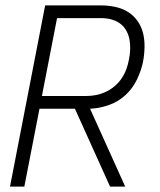

<svg xmlns="http://www.w3.org/2000/svg" viewBox="-20 -690 590 710"><path d="M70 0H17L147 -670H353Q380 -670 406 -664.5Q432 -659 453 -646Q474 -633 488.5 -612.5Q503 -592 509 -567.5Q515 -543 514.5 -516Q514 -489 509 -462Q502 -428 486 -395Q470 -362 443 -337.5Q416 -313 381 -301Q346 -289 313 -288L443 0H387L257 -288H126ZM135 -335H299Q317 -335 335 -338.5Q353 -342 370.5 -350Q388 -358 403.5 -371Q419 -384 430 -400.5Q441 -417 447.5 -435Q454 -453 457 -471Q461 -490 461.5 -509Q462 -528 458.5 -545.5Q455 -563 446 -578.5Q437 -594 422.5 -604Q408 -614 390.5 -618.5Q373 -623 354 -623H191Z"/></svg>

Font: Lode Dark Term
Style: Italic
Weight: 400
Italic angle: -11°
Monospace: yes
Designer: Belleve Invis
Foundry: Belleve Invis
Version: Version 29.2.0